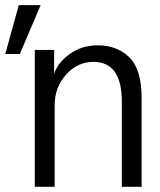

<svg xmlns="http://www.w3.org/2000/svg" viewBox="-33 -717 613 737"><path d="M100.6 0V-525.4H174.8V-435.5H175.8Q187.5 -474.6 233.4 -508.8Q279.3 -543 342.8 -543Q416 -543 463.4 -497.1Q510.7 -451.2 510.7 -339.8V0H434.6V-327.1Q434.6 -479.5 325.2 -479.5Q264.6 -479.5 220.7 -430.7Q176.8 -381.8 176.8 -313.5V0ZM-12.7 -509.8 39.1 -697.3H123L43 -509.8Z"/></svg>

Font: Gothic A1
Style: Regular
Weight: 400
Designer: HanYang I&C Co.,Ltd.
Foundry: HanYang I&C Co.,Ltd.
Version: Version 2.50